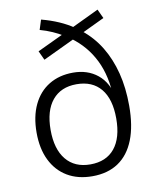

<svg xmlns="http://www.w3.org/2000/svg" viewBox="-82 -775 689 847"><g transform="rotate(-10 263.0 -352.0)"><path d="M264 8Q199 8 152 -20Q105 -48 79.5 -100Q54 -152 54 -224Q54 -296 79 -348.5Q104 -401 150 -429Q196 -457 258 -457Q323 -457 367.5 -421Q412 -385 426 -315H415Q413 -414 377.5 -486Q342 -558 276 -606L292 -605L144 -535L125 -576L248 -634V-624Q227 -637 201 -648.5Q175 -660 146 -668L160 -712Q202 -701 237.5 -685.5Q273 -670 302 -650H283L413 -712L432 -671L327 -621L329 -630Q378 -591 410.5 -537.5Q443 -484 460 -417.5Q477 -351 477 -270Q477 -180 452.5 -118Q428 -56 380.5 -24Q333 8 264 8ZM264 -45Q335 -45 373 -91.5Q411 -138 411 -225Q411 -312 373 -358Q335 -404 264 -404Q194 -404 155.5 -357.5Q117 -311 117 -225Q117 -139 155.5 -92Q194 -45 264 -45Z"/></g></svg>

Font: Nunito Sans 10pt SemiCondensed Light
Style: Regular
Weight: 300
Width: 4
Designer: Vernon Adams
Foundry: Vernon Adams
Version: Version 3.101;gftools[0.9.27]